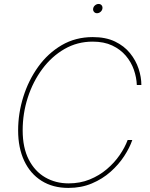

<svg xmlns="http://www.w3.org/2000/svg" viewBox="-20 -921 742 951"><path d="M318.8 9.8Q241.7 9.8 185.8 -25.4Q129.9 -60.5 99.9 -124.5Q69.8 -188.5 69.8 -274.9Q69.8 -359.4 95.5 -441.4Q121.1 -523.4 169.2 -590.3Q217.3 -657.2 285.6 -697.3Q354 -737.3 439.5 -737.3Q503.9 -737.3 549.6 -715.3Q595.2 -693.4 624 -657.7Q652.8 -622.1 666.5 -580.6Q680.2 -539.1 680.2 -500H657.7Q656.2 -537.6 643.1 -575.4Q629.9 -613.3 603.3 -644.8Q576.7 -676.3 535.9 -695.6Q495.1 -714.8 439 -714.8Q362.8 -714.8 299.3 -678.2Q235.8 -641.6 189.5 -579.1Q143.1 -516.6 117.7 -438Q92.3 -359.4 92.3 -275.4Q92.3 -189.5 122.3 -130.9Q152.3 -72.3 203.9 -42.5Q255.4 -12.7 319.8 -12.7Q376.5 -12.7 424.1 -32Q471.7 -51.3 509 -83Q546.4 -114.7 572.5 -152.6Q598.6 -190.4 612.3 -227.5H635.3Q622.1 -189 595 -147.5Q567.9 -106 527.8 -70.3Q487.8 -34.7 435.3 -12.5Q382.8 9.8 318.8 9.8ZM460.4 -855.5Q451.2 -855.5 445.6 -862.3Q439.9 -869.1 441.4 -878.4Q442.9 -888.2 450.9 -894.8Q459 -901.4 468.3 -901.4Q478 -901.4 483.4 -894.8Q488.8 -888.2 487.3 -878.4Q485.8 -869.1 478 -862.3Q470.2 -855.5 460.4 -855.5Z"/></svg>

Font: Inter 20pt Thin
Style: Italic
Weight: 250
Italic angle: -9.3988°
Version: Version 4.001;git-66647c0bb